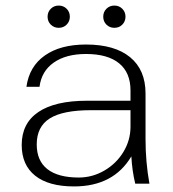

<svg xmlns="http://www.w3.org/2000/svg" viewBox="-20 -660 622 690"><path d="M58 -139Q58 -217 118 -257.5Q178 -298 293 -298H449V-335Q449 -399 408 -432.5Q367 -466 289 -466Q217 -466 173 -435Q129 -404 122 -348H75Q85 -421 141 -460.5Q197 -500 289 -500Q392 -500 447.5 -454.5Q503 -409 503 -324V-160Q503 -78 517 0H466Q455 -45 452 -98Q388 10 246 10Q155 10 106.5 -28.5Q58 -67 58 -139ZM449 -205V-264H307Q206 -264 159 -234.5Q112 -205 112 -141Q112 -82 150.5 -52Q189 -22 263 -22Q312 -22 355 -47Q398 -72 423.5 -114Q449 -156 449 -205ZM151 -600Q151 -617 162.5 -628.5Q174 -640 191 -640Q208 -640 219.5 -628.5Q231 -617 231 -600Q231 -583 219.5 -571.5Q208 -560 191 -560Q174 -560 162.5 -571.5Q151 -583 151 -600ZM351 -600Q351 -617 362.5 -628.5Q374 -640 391 -640Q408 -640 419.5 -628.5Q431 -617 431 -600Q431 -583 419.5 -571.5Q408 -560 391 -560Q374 -560 362.5 -571.5Q351 -583 351 -600Z"/></svg>

Font: Fahkwang ExtraLight
Style: Regular
Weight: 275
Designer: Suppakit Chalermlarp | Katatrad Co.,Ltd.
Foundry: Cadson Demak Co.,Ltd.
Version: Version 1.000; ttfautohint (v1.6)